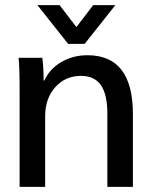

<svg xmlns="http://www.w3.org/2000/svg" viewBox="-20 -724 594 744"><path d="M56 -372Q56 -465 52 -500H144Q149 -463 149 -412H152Q172 -457 217.5 -483.5Q263 -510 319 -510Q495 -510 495 -282V0H396V-283Q396 -358 371 -394Q346 -430 294 -430Q233 -430 194 -386Q155 -342 155 -274V0H56ZM125 -704H211L276 -619L341 -704H427L308 -554H244Z"/></svg>

Font: Sarabun Medium
Style: Regular
Weight: 500
Designer: Suppakit Chalermlarp | Katatrad Co.,Ltd.
Foundry: Cadson Demak Co.,Ltd.
Version: Version 1.000; ttfautohint (v1.6)